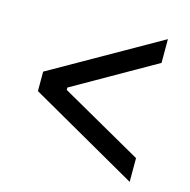

<svg xmlns="http://www.w3.org/2000/svg" viewBox="-92 -708 771 781"><g transform="rotate(15 293.0 -317.5)"><path d="M65 -359 521 -618V-518L177 -322V-312L521 -117V-17L65 -277Z"/></g></svg>

Font: 42dot Sans Light SemiBold
Style: Regular
Weight: 600
Version: Version 1.000